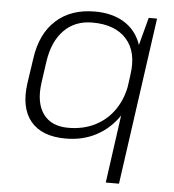

<svg xmlns="http://www.w3.org/2000/svg" viewBox="-52 -595 748 824"><g transform="rotate(5 322.0 -183.5)"><path d="M246 7Q143 7 95 -51Q47 -109 62 -216L78 -324Q93 -431 157 -489Q221 -547 324 -547Q397 -547 447.5 -517Q498 -487 520 -432Q542 -377 531 -301L523 -245Q512 -168 474 -111.5Q436 -55 377.5 -24Q319 7 246 7ZM253 -40Q318 -40 369 -66Q420 -92 452.5 -140Q485 -188 495 -254L499 -289Q514 -388 465 -443.5Q416 -499 317 -499Q243 -499 195.5 -451Q148 -403 135 -315L122 -223Q110 -137 144.5 -88.5Q179 -40 253 -40ZM592 -540 491 180H434L510 -367L556 -540Z"/></g></svg>

Font: Pathway Extreme 8pt Thin 12pt Thin
Style: Italic
Weight: 250
Italic angle: -8°
Version: Version 1.001;gftools[0.9.26]